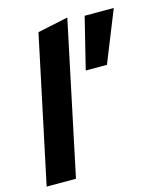

<svg xmlns="http://www.w3.org/2000/svg" viewBox="-111 -813 739 892"><g transform="rotate(-15 259.0 -367.0)"><path d="M298 -734 143 0H2L151 -703ZM378 -721H518L419 -474H317Z"/></g></svg>

Font: Rosa Sans
Style: Bold Italic
Weight: 700
Italic angle: -12°
Designer: Pentagram / MCKL
Foundry: Pentagram / MCKL
Version: Version 1.005;September 16, 2019;FontCreator 11.5.0.2425 64-